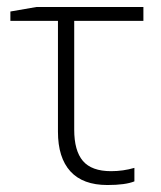

<svg xmlns="http://www.w3.org/2000/svg" viewBox="-20 -513 454 542"><path d="M384.8 -493.2V-454.1H189.5V-147Q189.5 -87.4 214.1 -58.6Q238.8 -29.8 293.5 -29.8Q327.6 -29.8 359.4 -39.1V-1Q334 9.3 283.2 9.3Q213.9 9.3 178.7 -29.3Q143.6 -67.9 143.6 -141.1V-454.1H9.3V-480.5L82.5 -493.2Z"/></svg>

Font: Bpm'online Open Sans Light
Style: Regular
Weight: 300
Foundry: Ascender Corporation
Version: Version 1.10